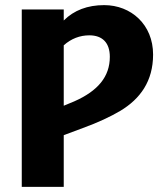

<svg xmlns="http://www.w3.org/2000/svg" viewBox="-20 -730 640 750"><path d="M387 -710C322 -710 269 -690 229 -650V-693H65V0H229V-202L304 -230C362 -251 411 -274 450 -297C528 -344 578 -413 578 -517C578 -634 492 -710 387 -710ZM229 -317V-553C258 -579 292 -592 329 -592C380 -592 409 -563 409 -508C409 -431 363 -375 270 -334Z"/></svg>

Font: Fira Sans
Style: Bold
Weight: 700
Designer: Carrois Corporate & Edenspiekermann AG
Foundry: Carrois Corporate GbR & Edenspiekermann AG
Version: Version 4.203